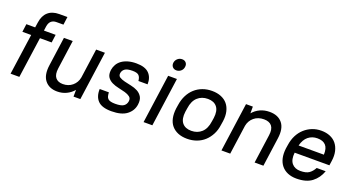

<svg xmlns="http://www.w3.org/2000/svg" viewBox="-47 -1270 3405 1849"><g transform="rotate(20 1655.5 -346.0)"><path d="M58 -500H148L156 -553Q166 -625 208.5 -662.5Q251 -700 323 -700H406L395 -618H324Q255 -618 244 -544L238 -500H358L347 -418H227L168 0H78L137 -418H47Z M557 8Q474 8 430.5 -46.5Q387 -101 402 -205L443 -500H533L492 -205Q483 -141 508 -109.5Q533 -78 584 -78Q641 -78 681 -111.5Q721 -145 731 -199L773 -500H863L793 0H723L724 -69Q692 -32 649.5 -12Q607 8 557 8Z M1112 8Q1015 8 973.5 -35Q932 -78 935 -155H1029Q1030 -133 1034 -117Q1038 -101 1048.5 -91Q1059 -81 1077.5 -76.5Q1096 -72 1123 -72Q1184 -72 1209 -89.5Q1234 -107 1239 -140Q1243 -170 1223 -185.5Q1203 -201 1171.5 -210Q1140 -219 1103 -226.5Q1066 -234 1035 -249Q1004 -264 986 -290.5Q968 -317 974 -365Q979 -396 994 -422Q1009 -448 1035 -467Q1061 -486 1098.5 -497Q1136 -508 1184 -508Q1274 -508 1314.5 -466.5Q1355 -425 1353 -355H1259Q1256 -392 1238.5 -410Q1221 -428 1173 -428Q1119 -428 1095.5 -411Q1072 -394 1068 -365Q1065 -338 1085 -325.5Q1105 -313 1137 -305Q1169 -297 1206 -289.5Q1243 -282 1273.5 -266Q1304 -250 1322 -220.5Q1340 -191 1333 -140Q1324 -75 1270 -33.5Q1216 8 1112 8Z M1511 -500H1601L1531 0H1441ZM1567 -576Q1541 -576 1526.5 -593Q1512 -610 1515 -636Q1519 -662 1538.5 -679Q1558 -696 1584 -696Q1610 -696 1624.5 -679Q1639 -662 1635 -636Q1632 -610 1612.5 -593Q1593 -576 1567 -576Z M1888 8Q1835 8 1795 -8.5Q1755 -25 1729 -55.5Q1703 -86 1693.5 -130.5Q1684 -175 1691 -231L1697 -269Q1705 -324 1727.5 -368.5Q1750 -413 1784.5 -444Q1819 -475 1863.5 -491.5Q1908 -508 1960 -508Q2012 -508 2052.5 -491.5Q2093 -475 2118.5 -444.5Q2144 -414 2154.5 -369.5Q2165 -325 2157 -269L2151 -231Q2144 -175 2121 -131Q2098 -87 2064 -56Q2030 -25 1985 -8.5Q1940 8 1888 8ZM1900 -78Q1963 -78 2005 -116.5Q2047 -155 2057 -231L2063 -269Q2073 -344 2042 -383Q2011 -422 1948 -422Q1885 -422 1843 -383.5Q1801 -345 1791 -269L1785 -231Q1775 -156 1806 -117Q1837 -78 1900 -78Z M2309 -500H2379V-431Q2410 -468 2453.5 -488Q2497 -508 2550 -508Q2637 -508 2681 -453.5Q2725 -399 2710 -295L2669 0H2579L2620 -295Q2629 -359 2603.5 -390.5Q2578 -422 2523 -422Q2462 -422 2421.5 -388Q2381 -354 2371 -300L2329 0H2239Z M3008 8Q2958 8 2919 -8.5Q2880 -25 2854.5 -56Q2829 -87 2819 -131Q2809 -175 2816 -231L2822 -269Q2830 -324 2852.5 -368Q2875 -412 2909.5 -443Q2944 -474 2987 -491Q3030 -508 3080 -508Q3130 -508 3169.5 -491.5Q3209 -475 3234 -444Q3259 -413 3269.5 -368.5Q3280 -324 3272 -269L3265 -221H2909Q2901 -148 2931.5 -111Q2962 -74 3019 -74Q3078 -74 3108 -95Q3138 -116 3159 -155H3251Q3225 -81 3167 -36.5Q3109 8 3008 8ZM3069 -426Q3015 -426 2976 -394.5Q2937 -363 2921 -299H3180Q3183 -365 3154.5 -395.5Q3126 -426 3069 -426Z"/></g></svg>

Font: Retni Sans Medium
Style: Italic
Weight: 500
Italic angle: -8°
Designer: Vitaly Kuzmin
Foundry: ParaType Ltd.
Version: Version 1.00;June 10, 2019;FontCreator 11.5.0.2425 64-bit; t